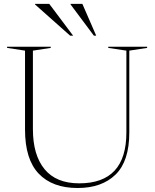

<svg xmlns="http://www.w3.org/2000/svg" viewBox="-20 -955 794 986"><path d="M629 -274.5V-695L536 -709V-715H735.5V-709L644 -695V-274.5Q644 -127 573.2 -58.2Q502.5 10.5 378.5 10.5Q249 10.5 178.8 -63.2Q108.5 -137 108.5 -289V-695L16.5 -709V-715H240.5V-709L149 -695V-291.5Q149 -159 208.8 -86.2Q268.5 -13.5 387 -13.5Q629 -13.5 629 -274.5ZM355.5 -772H340L160 -932V-935H233ZM474 -772H462L342.5 -932V-935H403Z"/></svg>

Font: Newsreader Display ExtraLight
Style: Regular
Weight: 275
Designer: Hugues Gentile
Foundry: Production Type
Version: Version 1.001